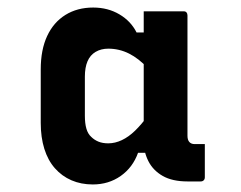

<svg xmlns="http://www.w3.org/2000/svg" viewBox="-20 -780 640 509"><path d="M226 -291Q195 -291 169.5 -302Q144 -313 125.5 -334Q107 -355 97.5 -385.5Q88 -416 88 -454V-596Q88 -648 105 -684.5Q122 -721 153.5 -740.5Q185 -760 227 -760Q266 -760 296.5 -742Q327 -724 342 -694H375L372 -599Q348 -625 322 -638Q296 -651 267 -651Q248 -651 233.5 -642.5Q219 -634 212 -617.5Q205 -601 205 -577V-473Q205 -453 209 -439Q213 -425 222 -417Q230 -409 241 -404.5Q252 -400 267 -400Q285 -400 303 -408.5Q321 -417 338 -433.5Q355 -450 371 -472L382 -375H346Q332 -336 300 -313.5Q268 -291 226 -291ZM523 -398Q523 -376 523 -354Q523 -332 523 -310Q523 -305 520 -302Q517 -299 512 -299Q503 -299 494 -299Q485 -299 477 -299Q437 -299 411.5 -313.5Q386 -328 373.5 -352.5Q361 -377 361 -405Q361 -444 361 -482.5Q361 -521 361 -559.5Q361 -598 361 -637Q361 -656 361 -675Q361 -694 361 -712.5Q361 -731 361 -750Q387 -750 414 -750Q441 -750 467 -750Q472 -750 474.5 -747Q477 -744 477 -739Q477 -686 477 -633Q477 -580 477 -527Q477 -474 477 -420Q477 -409 482 -403.5Q487 -398 496 -398Q498 -398 500.5 -398Q503 -398 504 -398Z"/></svg>

Font: Recursive Monospace
Style: Bold
Weight: 700
Version: Version 1.047